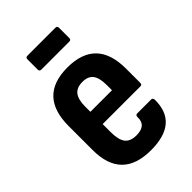

<svg xmlns="http://www.w3.org/2000/svg" viewBox="-202 -741 830 830"><g transform="rotate(-45 213.5 -325.5)"><path d="M216 8Q38 8 38 -171V-318Q38 -501 213 -501Q389 -501 389 -318V-231Q389 -220 379 -220H148V-171Q148 -124 164 -103Q180 -82 217 -82Q278 -82 276 -135Q276 -147 286 -147H372Q380 -147 382 -136Q384 8 216 8ZM148 -295H280V-326Q280 -371 264.5 -391Q249 -411 215 -411Q180 -411 164 -390.5Q148 -370 148 -326ZM127 -574Q116 -574 116 -585V-648Q116 -659 127 -659H298Q309 -659 309 -648V-585Q309 -574 298 -574Z"/></g></svg>

Font: Sofia Sans Condensed
Style: Bold
Weight: 700
Designer: Botio Nikoltchev, Ani Petrova
Foundry: lettersoup
Version: Version 4.101; ttfautohint (v1.8.4.7-5d5b)